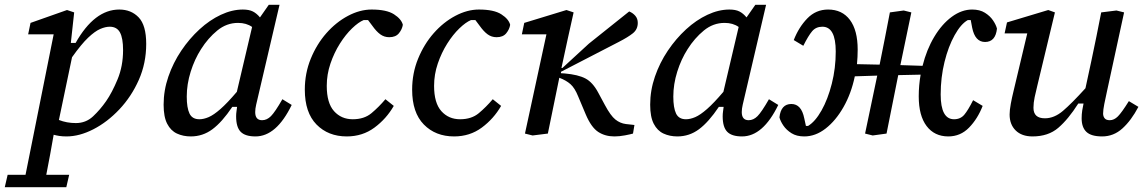

<svg xmlns="http://www.w3.org/2000/svg" viewBox="-63 -560 4799 805"><path d="M397 -448Q379 -448 357 -438.5Q335 -429 306.5 -402Q278 -375 239 -320L184 -57Q217 -44 255 -44Q297 -44 327 -72Q357 -100 382 -136Q407 -172 430 -227.5Q453 -283 453 -350Q453 -400 440 -424Q427 -448 397 -448ZM216 12Q199 12 186 10Q173 8 162 5Q155 46 147 89Q139 132 131 173H227L215 225H-43L-31 173H44L162 -416H55L65 -464L218 -518L248 -508L234 -380H254Q333 -520 437 -520Q487 -520 518.5 -487Q550 -454 550 -376Q550 -295 519 -225Q488 -155 437.5 -101.5Q387 -48 328.5 -18Q270 12 216 12Z M720 -155Q720 -108 731.5 -84Q743 -60 773 -60Q791 -60 812 -69Q833 -78 861.5 -103Q890 -128 930 -175L994 -447Q970 -464 935 -464Q887 -464 848 -432Q809 -400 780 -354Q753 -312 736.5 -259.5Q720 -207 720 -155ZM1008 12Q965 12 946 -7.5Q927 -27 927 -72Q927 -83 928.5 -93Q930 -103 931 -112H911Q868 -48 827.5 -18Q787 12 737 12Q705 12 679 0Q653 -12 638 -41Q623 -70 623 -121Q623 -181 643 -239Q663 -297 697 -347.5Q731 -398 773.5 -437Q816 -476 863 -498Q910 -520 955 -520Q981 -520 997 -512Q1013 -504 1027 -487L1064 -540H1109L1022 -168Q1015 -138 1011 -121Q1007 -104 1007 -90Q1007 -56 1036 -56Q1056 -56 1073 -73Q1090 -90 1121 -144L1160 -120Q1096 12 1008 12Z M1391 12Q1313 12 1264 -38Q1215 -88 1215 -184Q1215 -253 1240 -314Q1265 -375 1305.5 -421Q1346 -467 1396 -493.5Q1446 -520 1495 -520Q1558 -520 1589 -500Q1620 -480 1626 -456Q1623 -437 1609.5 -420.5Q1596 -404 1569 -404Q1548 -404 1531.5 -416Q1515 -428 1498 -452L1480 -476H1462Q1440 -467 1413 -441Q1386 -415 1362 -377Q1338 -339 1322.5 -293.5Q1307 -248 1307 -200Q1307 -128 1337.5 -94Q1368 -60 1416 -60Q1464 -60 1494.5 -85.5Q1525 -111 1553 -144L1588 -116Q1557 -62 1507 -25Q1457 12 1391 12Z M1841 12Q1763 12 1714 -38Q1665 -88 1665 -184Q1665 -253 1690 -314Q1715 -375 1755.5 -421Q1796 -467 1846 -493.5Q1896 -520 1945 -520Q2008 -520 2039 -500Q2070 -480 2076 -456Q2073 -437 2059.5 -420.5Q2046 -404 2019 -404Q1998 -404 1981.5 -416Q1965 -428 1948 -452L1930 -476H1912Q1890 -467 1863 -441Q1836 -415 1812 -377Q1788 -339 1772.5 -293.5Q1757 -248 1757 -200Q1757 -128 1787.5 -94Q1818 -60 1866 -60Q1914 -60 1944.5 -85.5Q1975 -111 2003 -144L2038 -116Q2007 -62 1957 -25Q1907 12 1841 12Z M2170 8 2138 0 2228 -416H2125L2135 -464L2312 -518L2342 -508L2318 -400L2291 -275H2295L2406 -377L2575 -512Q2590 -506 2600.5 -494Q2611 -482 2611 -464Q2611 -437 2590.5 -420.5Q2570 -404 2531 -384L2289 -259V-253L2305 -252Q2361 -247 2391.5 -231Q2422 -215 2445 -172L2473 -120Q2497 -75 2517 -59Q2537 -43 2561 -40L2597 -36L2591 0Q2581 3 2557.5 7.5Q2534 12 2513 12Q2474 12 2445 -7Q2416 -26 2393 -80L2361 -156Q2347 -191 2329 -207Q2311 -223 2282 -234Q2270 -175 2258 -117Q2246 -59 2234 0Z M2760 -155Q2760 -108 2771.5 -84Q2783 -60 2813 -60Q2831 -60 2852 -69Q2873 -78 2901.5 -103Q2930 -128 2970 -175L3034 -447Q3010 -464 2975 -464Q2927 -464 2888 -432Q2849 -400 2820 -354Q2793 -312 2776.5 -259.5Q2760 -207 2760 -155ZM3048 12Q3005 12 2986 -7.5Q2967 -27 2967 -72Q2967 -83 2968.5 -93Q2970 -103 2971 -112H2951Q2908 -48 2867.5 -18Q2827 12 2777 12Q2745 12 2719 0Q2693 -12 2678 -41Q2663 -70 2663 -121Q2663 -181 2683 -239Q2703 -297 2737 -347.5Q2771 -398 2813.5 -437Q2856 -476 2903 -498Q2950 -520 2995 -520Q3021 -520 3037 -512Q3053 -504 3067 -487L3104 -540H3149L3062 -168Q3055 -138 3051 -121Q3047 -104 3047 -90Q3047 -56 3076 -56Q3096 -56 3113 -73Q3130 -90 3161 -144L3200 -120Q3136 12 3048 12Z M3913 12Q3855 12 3822 -31.5Q3789 -75 3789 -156Q3789 -179 3791 -202Q3793 -225 3797 -247L3703 -245L3698 -220Q3687 -165 3676 -110Q3665 -55 3654 0L3596 8L3564 0L3615 -243L3521 -240Q3506 -168 3473.5 -111Q3441 -54 3398.5 -21Q3356 12 3309 12Q3277 12 3255.5 -1.5Q3234 -15 3221.5 -33.5Q3209 -52 3205 -68Q3211 -124 3255 -124Q3297 -124 3309 -64L3316 -32H3325Q3355 -50 3381.5 -97Q3408 -144 3424.5 -209Q3441 -274 3441 -344Q3441 -448 3385 -448Q3358 -448 3342 -429Q3326 -410 3305 -368L3265 -392Q3286 -446 3322 -483Q3358 -520 3409 -520Q3468 -520 3500.5 -476.5Q3533 -433 3533 -352Q3533 -321 3530 -291L3625 -289Q3637 -348 3647.5 -402Q3658 -456 3668 -508L3726 -516L3758 -508L3712 -287L3805 -284Q3822 -352 3854 -405.5Q3886 -459 3927.5 -489.5Q3969 -520 4013 -520Q4045 -520 4066.5 -506.5Q4088 -493 4100.5 -474.5Q4113 -456 4117 -440Q4111 -384 4067 -384Q4025 -384 4013 -444L4007 -476H3995Q3966 -460 3939.5 -412.5Q3913 -365 3897 -300Q3881 -235 3881 -164Q3881 -60 3937 -60Q3964 -60 3980 -79Q3996 -98 4017 -140L4057 -116Q4036 -62 4000 -25Q3964 12 3913 12Z M4266 12Q4221 12 4195.5 -13Q4170 -38 4170 -80Q4170 -98 4175 -125Q4180 -152 4186 -176L4244 -420H4149L4159 -466L4332 -518L4360 -508L4286 -200Q4280 -176 4275 -152.5Q4270 -129 4270 -108Q4270 -64 4318 -64Q4357 -64 4393.5 -95Q4430 -126 4488 -190L4513 -306Q4524 -356 4534 -407Q4544 -458 4554 -508L4618 -516L4650 -508L4578 -176Q4572 -149 4567 -124Q4562 -99 4562 -84Q4562 -72 4568.5 -64Q4575 -56 4590 -56Q4608 -56 4624 -72Q4640 -88 4670 -136L4710 -112Q4680 -55 4643 -21.5Q4606 12 4558 12Q4512 12 4492 -7Q4472 -26 4472 -64Q4472 -81 4474.5 -97Q4477 -113 4480 -126H4458Q4416 -60 4374 -24Q4332 12 4266 12Z"/></svg>

Font: Source Serif 4 Caption
Style: Italic
Weight: 400
Italic angle: -12°
Designer: Frank Grießhammer
Foundry: Adobe Systems Incorporated
Version: Version 4.004;hotconv 1.0.117;makeotfexe 2.5.65602